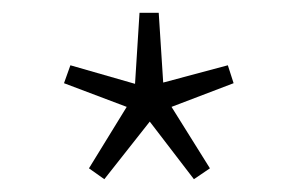

<svg xmlns="http://www.w3.org/2000/svg" viewBox="-20 -804 467 300"><path d="M143 -524 214 -614 283 -524 308 -541 248 -637 345 -674 336 -702 235 -675 228 -784H198L191 -673L90 -702L80 -674L178 -637L119 -541Z"/></svg>

Font: Source Han Sans JP VF
Style: Regular
Weight: 250
Designer: Ryoko NISHIZUKA 西塚涼子 (kana, bopomofo & ideographs); Paul D. Hunt (Latin, Greek & Cyrillic); Sandoll Communications 산돌커뮤니
Foundry: Adobe
Version: Version 2.004;hotconv 1.0.118;makeotfexe 2.5.65603